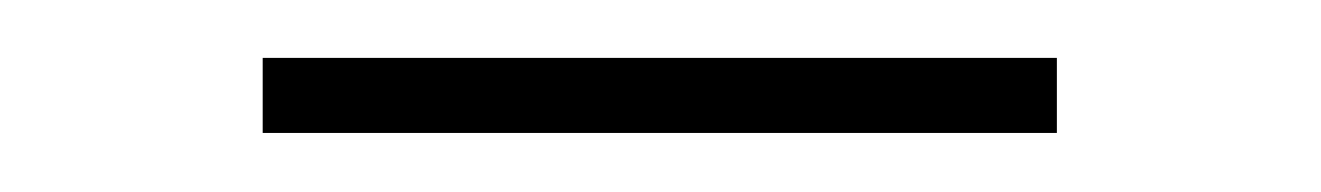

<svg xmlns="http://www.w3.org/2000/svg" viewBox="-20 -627 454 66"><path d="M343.3 -581.3V-607.1H70.3V-581.3Z"/></svg>

Font: Arad-FD-VF Thin
Style: Regular
Weight: 100
Designer: Mohammad Darvishi
Version: Version 1.010;September 21, 2024;FontCreator 15.0.0.2992 64-